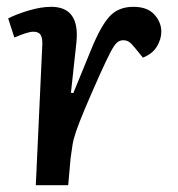

<svg xmlns="http://www.w3.org/2000/svg" viewBox="-20 -543 523 563"><path d="M104 -411Q105 -430 99.5 -440Q94 -450 78 -450Q69 -450 55 -445.5Q41 -441 22 -433L4 -489Q27 -501 63.5 -512Q100 -523 130 -523Q215 -523 204 -418L188 -271L195 -270L247 -397Q275 -466 301 -494.5Q327 -523 371 -523Q412 -523 432.5 -500.5Q453 -478 453 -450Q453 -428 440 -406.5Q427 -385 399 -374L377 -401Q365 -416 358 -420.5Q351 -425 341 -425Q331 -425 323 -418Q315 -411 304 -390Q293 -369 273 -325Q244 -260 227.5 -220.5Q211 -181 203 -157.5Q195 -134 192.5 -117Q190 -100 187 -79L180 0H85Z"/></svg>

Font: Literata 12pt Medium
Style: Italic
Weight: 500
Italic angle: -2°
Designer: Latin by Veronika Burian and Jose Scaglione. Greek by Irene Vlachou. Cyrillic by Vera Evstafieva
Foundry: TypeTogether
Version: Version 3.002